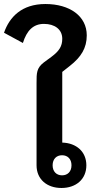

<svg xmlns="http://www.w3.org/2000/svg" viewBox="-56 -924 472 956"><path d="M250 12C322 12 374 -31 374 -101C374 -169 324 -212 254 -214V-566L292 -596C348 -640 376 -685 376 -748C376 -844 291 -904 170 -904C52 -904 -9 -839 -36 -761L58 -710C77 -771 109 -805 163 -805C216 -805 254 -778 254 -731C254 -694 239 -670 200 -641L162 -613C126 -585 126 -561 126 -511V-101C126 -31 178 12 250 12ZM253 -51C225 -51 206 -70 206 -101C206 -132 225 -151 253 -151C281 -151 300 -132 300 -101C300 -70 281 -51 253 -51Z"/></svg>

Font: IBM Plex Thai Looped SemiBold
Style: Regular
Weight: 600
Designer: Mike Abbink, Paul van der Laan, Pieter van Rosmalen, Ben Mitchell, Mark Frömberg
Foundry: Bold Monday
Version: Version 1.0